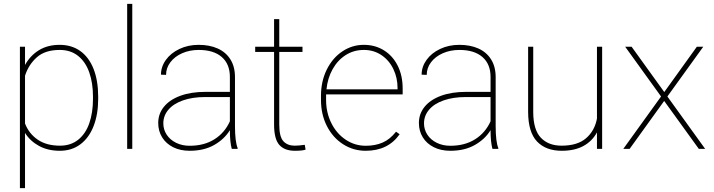

<svg xmlns="http://www.w3.org/2000/svg" viewBox="-20 -770 3694 993"><path d="M109.4 -82.5V203.1H83V-528.3H109.4V-434.1Q136.7 -482.9 181.6 -510.5Q226.6 -538.1 288.6 -538.1Q350.6 -538.1 395.5 -505.9Q440.4 -473.6 464.1 -413.1Q487.8 -352.5 487.8 -269V-259.3Q487.8 -178.7 464.1 -117.9Q440.4 -57.1 395.8 -23.7Q351.1 9.8 289.6 9.8Q227.5 9.8 181.6 -15.4Q135.7 -40.5 109.4 -82.5ZM109.4 -378.4V-131.3Q129.4 -79.1 174.8 -47.9Q220.2 -16.6 290 -16.6Q346.2 -16.6 384.5 -47.4Q422.9 -78.1 441.9 -132.8Q460.9 -187.5 460.9 -259.3V-269.5Q460.9 -340.8 441.7 -395.5Q422.4 -450.2 383.8 -481Q345.2 -511.7 289.1 -511.7Q212.9 -511.7 170.2 -473.4Q127.4 -435.1 109.4 -378.4Z M664.1 -750V0H637.7V-750Z M1178.7 0Q1168.9 -35.2 1168.9 -96.7Q1140.1 -49.8 1087.4 -20Q1034.7 9.8 960.9 9.8Q912.6 9.8 875.7 -8.5Q838.9 -26.9 818.6 -59.6Q798.3 -92.3 798.3 -133.8Q798.3 -181.2 827.6 -217.5Q856.9 -253.9 912.1 -274.4Q967.3 -294.9 1042.5 -294.9H1168.9V-372.1Q1168.9 -438.5 1127 -475.1Q1085 -511.7 1007.8 -511.7Q960.4 -511.7 921.9 -494.6Q883.3 -477.5 861.1 -448Q838.9 -418.5 838.9 -382.8L812.5 -383.8Q812.5 -424.8 837.9 -460.2Q863.3 -495.6 908 -516.8Q952.6 -538.1 1007.8 -538.1Q1063.5 -538.1 1105.7 -519.3Q1147.9 -500.5 1171.6 -462.9Q1195.3 -425.3 1195.3 -371.1V-118.2Q1195.3 -38.1 1209 -4.4V0ZM1168.9 -142.6V-268.1H1041.5Q975.1 -268.1 926 -250.7Q877 -233.4 850.8 -202.4Q824.7 -171.4 824.7 -131.8Q824.7 -100.1 842 -73.5Q859.4 -46.9 890.6 -31.5Q921.9 -16.1 960.9 -16.1Q1035.6 -16.1 1088.9 -49.6Q1142.1 -83 1168.9 -142.6Z M1560.5 3.9Q1544.4 9.8 1505.4 9.8Q1451.7 9.8 1424.6 -20.5Q1397.5 -50.8 1397.5 -126.5V-501.5H1299.8V-528.3H1397.5V-670.9H1424.3V-528.3H1544.4V-501.5H1424.3V-126.5Q1424.3 -62.5 1445.6 -39.6Q1466.8 -16.6 1503.9 -16.6Q1525.4 -16.6 1556.2 -21Z M2046.9 -75.7Q1986.8 9.8 1871.6 9.8Q1807.6 9.8 1754.6 -23.9Q1701.7 -57.6 1670.9 -117.7Q1640.1 -177.7 1640.1 -252.9V-274.4Q1640.1 -349.6 1669.9 -409.9Q1699.7 -470.2 1750.5 -504.2Q1801.3 -538.1 1861.8 -538.1Q1919.9 -538.1 1965.6 -509.8Q2011.2 -481.4 2036.9 -430.2Q2062.5 -378.9 2062.5 -312.5V-281.7H1666.5V-252.9Q1666.5 -188 1693.4 -133.8Q1720.2 -79.6 1767.3 -47.9Q1814.5 -16.1 1871.6 -16.1Q1920.4 -16.1 1958.5 -32.5Q1996.6 -48.8 2028.3 -88.9ZM1668.5 -308.1H2036.1V-314.5Q2036.1 -367.7 2014.4 -412.8Q1992.7 -458 1952.9 -484.9Q1913.1 -511.7 1861.8 -511.7Q1809.6 -511.7 1767.8 -485.1Q1726.1 -458.5 1700.2 -412.1Q1674.3 -365.7 1668.5 -308.1Z M2526.9 0Q2517.1 -35.2 2517.1 -96.7Q2488.3 -49.8 2435.5 -20Q2382.8 9.8 2309.1 9.8Q2260.7 9.8 2223.9 -8.5Q2187 -26.9 2166.7 -59.6Q2146.5 -92.3 2146.5 -133.8Q2146.5 -181.2 2175.8 -217.5Q2205.1 -253.9 2260.3 -274.4Q2315.4 -294.9 2390.6 -294.9H2517.1V-372.1Q2517.1 -438.5 2475.1 -475.1Q2433.1 -511.7 2356 -511.7Q2308.6 -511.7 2270 -494.6Q2231.4 -477.5 2209.2 -448Q2187 -418.5 2187 -382.8L2160.6 -383.8Q2160.6 -424.8 2186 -460.2Q2211.4 -495.6 2256.1 -516.8Q2300.8 -538.1 2356 -538.1Q2411.6 -538.1 2453.9 -519.3Q2496.1 -500.5 2519.8 -462.9Q2543.5 -425.3 2543.5 -371.1V-118.2Q2543.5 -38.1 2557.1 -4.4V0ZM2517.1 -142.6V-268.1H2389.6Q2323.2 -268.1 2274.2 -250.7Q2225.1 -233.4 2199 -202.4Q2172.9 -171.4 2172.9 -131.8Q2172.9 -100.1 2190.2 -73.5Q2207.5 -46.9 2238.8 -31.5Q2270 -16.1 2309.1 -16.1Q2383.8 -16.1 2437 -49.6Q2490.2 -83 2517.1 -142.6Z M3067.4 0V-85.4Q3043 -40 2997.6 -15.1Q2952.1 9.8 2885.3 9.8Q2803.2 9.8 2757.6 -38.1Q2711.9 -85.9 2711.4 -190.4V-528.3H2737.8V-189.5Q2738.3 -98.6 2777.3 -57.6Q2816.4 -16.6 2884.3 -16.6Q2966.8 -16.6 3011.2 -55.2Q3055.7 -93.8 3067.4 -156.7V-528.3H3094.2V0Z M3246.6 -528.3 3415.5 -293.9 3584 -528.3H3617.2L3431.6 -271L3627 0H3594.2L3415 -248L3236.3 0H3203.6L3398.9 -271L3213.4 -528.3Z"/></svg>

Font: Mardoto Thin
Style: Regular
Weight: 250
Designer: Christian Robertson, Vahan Hovhannisyan
Foundry: Google
Version: Version 1.000